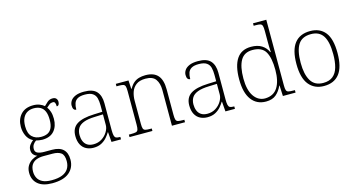

<svg xmlns="http://www.w3.org/2000/svg" viewBox="-97 -1196 3508 1872"><g transform="rotate(-15 1656.5 -260.0)"><path d="M236 240Q142 240 92.5 198Q43 156 43 83Q43 42 61 12.5Q79 -17 107 -34.5Q135 -52 164 -57Q142 -64 126.5 -81.5Q111 -99 111 -129Q111 -158 128.5 -180.5Q146 -203 163 -215Q120 -237 100.5 -280Q81 -323 81 -370Q81 -446 125 -494.5Q169 -543 251 -543Q287 -543 315 -532Q343 -521 361 -505Q375 -520 397.5 -539.5Q420 -559 450 -559Q476 -559 487.5 -545.5Q499 -532 499 -513Q499 -496 492.5 -484.5Q486 -473 471 -473Q471 -498 465 -510Q459 -522 444 -522Q424 -522 409.5 -511.5Q395 -501 378 -485Q393 -466 403 -435.5Q413 -405 413 -364Q413 -289 372.5 -242Q332 -195 251 -195Q239 -195 218.5 -198Q198 -201 190 -204Q172 -192 159.5 -173.5Q147 -155 147 -128Q147 -98 173 -87Q199 -76 238 -76H317Q392 -76 429 -41Q466 -6 466 62Q466 143 408.5 191.5Q351 240 236 240ZM239 210Q304 210 345.5 193Q387 176 407 144Q427 112 427 67Q427 6 397.5 -16Q368 -38 311 -38H219Q181 -38 150 -26.5Q119 -15 101 11.5Q83 38 83 83Q83 117 97.5 146Q112 175 146 192.5Q180 210 239 210ZM248 -225Q288 -225 315 -238.5Q342 -252 356.5 -283Q371 -314 371 -365Q371 -417 357 -449.5Q343 -482 315.5 -497.5Q288 -513 248 -513Q211 -513 183 -497Q155 -481 139 -448.5Q123 -416 123 -364Q123 -292 157.5 -258.5Q192 -225 248 -225Z M715 10Q675 10 642 -6.5Q609 -23 590 -58.5Q571 -94 571 -147Q571 -226 627.5 -263Q684 -300 803 -304L886 -307V-371Q886 -413 878 -444.5Q870 -476 843.5 -494.5Q817 -513 764 -513Q717 -513 691.5 -498.5Q666 -484 656.5 -457Q647 -430 647 -393Q631 -393 622 -405Q613 -417 613 -443Q613 -467 627.5 -490Q642 -513 675.5 -528Q709 -543 764 -543Q853 -543 890.5 -501Q928 -459 928 -383V-111Q928 -76 932.5 -57Q937 -38 949 -31.5Q961 -25 987 -25H993V0H897L889 -100H886Q873 -78 851 -52Q829 -26 795.5 -8Q762 10 715 10ZM723 -23Q770 -23 806.5 -46Q843 -69 864.5 -104.5Q886 -140 886 -174V-281L805 -278Q732 -276 690 -259.5Q648 -243 630.5 -214Q613 -185 613 -145Q613 -112 624 -84Q635 -56 659.5 -39.5Q684 -23 723 -23Z M1079 0V-25H1099Q1133 -25 1149.5 -29Q1166 -33 1171.5 -48.5Q1177 -64 1177 -98V-439Q1177 -473 1171.5 -488Q1166 -503 1150.5 -507Q1135 -511 1107 -511H1084V-536H1212L1217 -450H1221Q1242 -487 1265.5 -506.5Q1289 -526 1318.5 -534.5Q1348 -543 1384 -543Q1468 -543 1508.5 -497Q1549 -451 1549 -356V-98Q1549 -64 1554.5 -48.5Q1560 -33 1576.5 -29Q1593 -25 1626 -25H1639V0H1507V-361Q1507 -427 1478 -468.5Q1449 -510 1376 -510Q1315 -510 1280.5 -483.5Q1246 -457 1232.5 -416.5Q1219 -376 1219 -331V-97Q1219 -63 1224.5 -48Q1230 -33 1246.5 -29Q1263 -25 1296 -25H1310V0Z M1865 10Q1825 10 1792 -6.5Q1759 -23 1740 -58.5Q1721 -94 1721 -147Q1721 -226 1777.5 -263Q1834 -300 1953 -304L2036 -307V-371Q2036 -413 2028 -444.5Q2020 -476 1993.5 -494.5Q1967 -513 1914 -513Q1867 -513 1841.5 -498.5Q1816 -484 1806.5 -457Q1797 -430 1797 -393Q1781 -393 1772 -405Q1763 -417 1763 -443Q1763 -467 1777.5 -490Q1792 -513 1825.5 -528Q1859 -543 1914 -543Q2003 -543 2040.5 -501Q2078 -459 2078 -383V-111Q2078 -76 2082.5 -57Q2087 -38 2099 -31.5Q2111 -25 2137 -25H2143V0H2047L2039 -100H2036Q2023 -78 2001 -52Q1979 -26 1945.5 -8Q1912 10 1865 10ZM1873 -23Q1920 -23 1956.5 -46Q1993 -69 2014.5 -104.5Q2036 -140 2036 -174V-281L1955 -278Q1882 -276 1840 -259.5Q1798 -243 1780.5 -214Q1763 -185 1763 -145Q1763 -112 1774 -84Q1785 -56 1809.5 -39.5Q1834 -23 1873 -23Z M2456 10Q2362 10 2309.5 -60.5Q2257 -131 2257 -267Q2257 -402 2304.5 -473Q2352 -544 2450 -544Q2515 -544 2557 -517.5Q2599 -491 2619 -445H2624Q2622 -472 2621.5 -499.5Q2621 -527 2621 -548V-659Q2621 -695 2615.5 -711Q2610 -727 2594.5 -731Q2579 -735 2551 -735H2529V-760H2663V-97Q2663 -64 2668.5 -48.5Q2674 -33 2690.5 -29Q2707 -25 2741 -25H2755V0H2627L2622 -107H2619Q2597 -56 2559 -23Q2521 10 2456 10ZM2455 -22Q2541 -24 2581.5 -88Q2622 -152 2622 -265Q2622 -386 2586.5 -448Q2551 -510 2455 -510Q2372 -510 2335.5 -446.5Q2299 -383 2299 -264Q2299 -147 2342 -84.5Q2385 -22 2455 -22Z M3042 10Q2945 10 2890 -58Q2835 -126 2835 -267Q2835 -407 2888.5 -475Q2942 -543 3046 -543Q3144 -543 3197 -477Q3250 -411 3250 -267Q3250 -126 3197 -58Q3144 10 3042 10ZM3042 -21Q3103 -21 3139.5 -51Q3176 -81 3191.5 -136.5Q3207 -192 3207 -267Q3207 -392 3168.5 -452Q3130 -512 3046 -512Q2956 -512 2917 -451Q2878 -390 2878 -267Q2878 -150 2917 -85.5Q2956 -21 3042 -21Z"/></g></svg>

Font: Noto Serif Gujarati ExtraLight
Style: Regular
Weight: 250
Version: Version 2.102